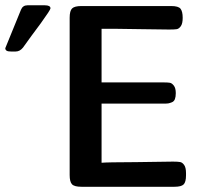

<svg xmlns="http://www.w3.org/2000/svg" viewBox="-27 -714 771 734"><path d="M-6.8 -529.8Q-6.8 -529.8 53.2 -676.8Q60.1 -693.8 78.1 -693.8H144Q166 -693.8 166 -682.1Q166 -676.3 128.9 -625Q90.8 -574.2 61 -532.2Q48.8 -517.1 33.2 -517.1H15.1Q-6.8 -516.6 -6.8 -529.8ZM239.3 -44.9V-646Q239.3 -672.9 248.8 -681.9Q258.3 -690.9 284.2 -690.9H627.4Q655.3 -690.9 663.3 -680.4Q671.4 -669.9 671.4 -646Q671.4 -624 664.3 -614Q657.2 -604 648.7 -602.5Q640.1 -601.1 619.1 -601.1Q596.2 -601.1 513.2 -602.5Q430.2 -604 407.2 -604H361.3V-398.9H601.1Q615.2 -398.9 622.8 -397.5Q630.4 -396 637.7 -386.5Q645 -377 645 -357.9Q645 -343.8 641.6 -335Q638.2 -326.2 630.1 -323Q622.1 -319.8 616.7 -318.8Q611.3 -317.9 601.1 -317.9H361.3V-91.8Q379.4 -93.8 493.2 -94.2Q516.1 -94.2 563.2 -95.2Q610.4 -96.2 634.3 -96.2Q653.3 -96.2 661.9 -94.5Q670.4 -92.8 677.2 -83Q684.1 -73.2 684.1 -51.8V-43.9Q684.1 -18.1 675 -9Q666 0 640.1 0H284.2Q257.3 0 248.3 -9.5Q239.3 -19 239.3 -44.9Z"/></svg>

Font: CMU Sans Serif Demi Condensed
Style: DemiCondensed
Weight: 600
Width: 3
Version: Version 0.7.0